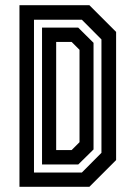

<svg xmlns="http://www.w3.org/2000/svg" viewBox="-20 -720 522 740"><path d="M55 0V-700H324.5L427.5 -597V-103L324.5 0ZM111 -55H295.5L371 -131V-568L295.5 -644H111ZM142 -86V-613.5H281.5L340.5 -555V-144L281.5 -86ZM196.5 -141.5H256L286.5 -172V-528L256 -558.5H196.5Z"/></svg>

Font: Tourney Condensed SemiBold
Style: Regular
Weight: 600
Width: 3
Designer: Tyler Finck
Foundry: Etcetera Type Co
Version: Version 1.010; ttfautohint (v1.8.3)